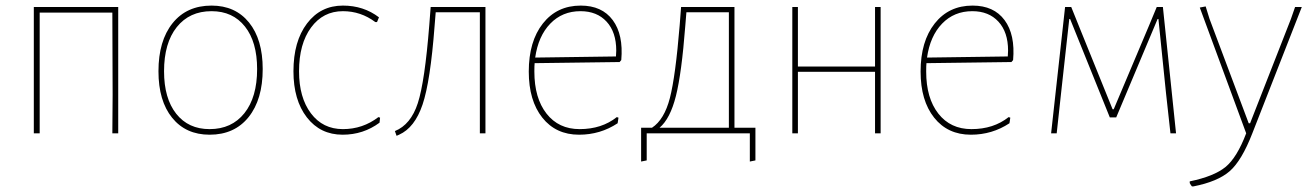

<svg xmlns="http://www.w3.org/2000/svg" viewBox="-20 -477 4700 687"><path d="M101 0V-452H403V0H382L383 -138L382 -432H122V0Z M737 -457Q822 -457 871 -396.5Q920 -336 920 -230Q920 -121 869.5 -58Q819 5 730 5Q645 5 596 -55.5Q547 -116 547 -222Q547 -331 597.5 -394Q648 -457 737 -457ZM737 -437Q658 -437 612.5 -380Q567 -323 567 -222Q567 -125 610.5 -70Q654 -15 730 -15Q809 -15 854.5 -72Q900 -129 900 -230Q900 -327 856.5 -382Q813 -437 737 -437Z M1207 -457Q1281 -457 1336 -415L1329 -398H1323Q1271 -437 1207 -437Q1136 -437 1093 -378.5Q1050 -320 1050 -222Q1050 -128 1092.5 -71.5Q1135 -15 1207 -15Q1278 -15 1334 -58L1340 -56L1338 -38Q1280 5 1206 5Q1126 5 1078 -57Q1030 -119 1030 -222Q1030 -329 1078.5 -393Q1127 -457 1207 -457Z M1399 9 1393 -8Q1450 -31 1475 -108Q1500 -185 1516 -387L1521 -452H1717V0H1697V-433H1539L1535 -384Q1520 -186 1492 -103Q1464 -20 1408 5Z M2052 5Q1969 5 1920.5 -56Q1872 -117 1872 -221Q1872 -329 1922.5 -393Q1973 -457 2058 -457Q2134 -457 2172.5 -405Q2211 -353 2203 -262L2197 -255L1893 -251Q1892 -242 1892 -221Q1892 -126 1935.5 -70.5Q1979 -15 2054 -15Q2133 -15 2187 -58L2193 -56L2190 -36Q2128 5 2052 5ZM2057 -437Q1992 -437 1949 -392.5Q1906 -348 1895 -271L2184 -275L2185 -296Q2185 -362 2150.5 -399.5Q2116 -437 2057 -437Z M2274 101V-20H2313Q2357 -49 2377 -126.5Q2397 -204 2412 -387L2417 -452H2608V-20H2683V97L2663 101V0H2294V97ZM2432 -384Q2419 -215 2398.5 -133.5Q2378 -52 2340 -20H2588V-433H2436Z M2815 0V-452H2835V-239H3111V-452H3131V0H3111V-220H2835V0Z M3454 5Q3371 5 3322.5 -56Q3274 -117 3274 -221Q3274 -329 3324.5 -393Q3375 -457 3460 -457Q3536 -457 3574.5 -405Q3613 -353 3605 -262L3599 -255L3295 -251Q3294 -242 3294 -221Q3294 -126 3337.5 -70.5Q3381 -15 3456 -15Q3535 -15 3589 -58L3595 -56L3592 -36Q3530 5 3454 5ZM3459 -437Q3394 -437 3351 -392.5Q3308 -348 3297 -271L3586 -275L3587 -296Q3587 -362 3552.5 -399.5Q3518 -437 3459 -437Z M3741 0 3791 -452H3813L3842 -380L3961 -86H3965L4092 -387L4119 -452H4141L4188 0H4168L4152 -145L4125 -409H4122L3974 -57H3951L3809 -409H3806L3778 -156L3761 0Z M4294 -454 4308 -409 4448 -36H4453L4599 -409L4614 -452H4638L4461 0Q4423 98 4380 135.5Q4337 173 4250 190H4245Q4241 186 4237 178V172Q4324 154 4365 120.5Q4406 87 4439 0L4273 -450Z"/></svg>

Font: Alegreya Sans SC Thin
Style: Regular
Weight: 100
Designer: Juan Pablo del Peral
Foundry: Huerta Tipografica
Version: Version 2.007